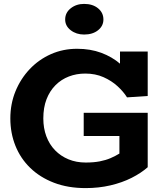

<svg xmlns="http://www.w3.org/2000/svg" viewBox="-20 -950 852 984"><path d="M419 14Q328 14 256.5 -13.5Q185 -41 135 -89.5Q85 -138 59 -203Q33 -268 33 -343Q33 -418 59.5 -482.5Q86 -547 132.5 -596Q179 -645 241 -672.5Q303 -700 375 -700Q443 -700 498.5 -679.5Q554 -659 596.5 -622.5Q639 -586 666 -537L595 -560V-686H737V-458L631 -451Q613 -480 582.5 -508Q552 -536 510.5 -554.5Q469 -573 417 -573Q372 -573 333 -558Q294 -543 264.5 -513.5Q235 -484 218.5 -441.5Q202 -399 202 -343Q202 -293 217.5 -251.5Q233 -210 262 -180Q291 -150 331 -133.5Q371 -117 419 -117Q460 -117 491 -123Q522 -129 546.5 -139.5Q571 -150 592 -163V-253H409V-372H737V-93Q703 -63 654.5 -38.5Q606 -14 546 0Q486 14 419 14ZM411 -773Q371 -773 342.5 -795Q314 -817 314 -850Q314 -885 342.5 -907.5Q371 -930 411 -930Q455 -930 482.5 -907.5Q510 -885 510 -850Q510 -817 482.5 -795Q455 -773 411 -773Z"/></svg>

Font: BioRhyme ExtraBold ExtraBold
Style: Regular
Weight: 800
Version: Version 1.600;gftools[0.9.33]